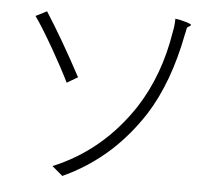

<svg xmlns="http://www.w3.org/2000/svg" viewBox="-51 -757 878 813"><g transform="rotate(5 388.0 -350.5)"><path d="M243 2 198 -36Q406 -122 536 -320Q627 -462 656 -647Q662 -675 662 -703Q685 -700 708 -693Q731 -686 730 -682.5Q729 -679 724 -676Q715 -673 713 -665Q712 -659 710 -649Q708 -643 708 -641Q668 -433 580 -294Q520 -201 443 -130Q353 -48 243 2ZM227 -393Q197 -454 153 -531Q100 -623 71 -663L118 -687Q191 -573 273 -420Z"/></g></svg>

Font: GenSekiGothic TW L
Style: Regular
Weight: 300
Version: Version 1.501;PS 1;hotconv 16.6.51;makeotf.lib2.5.65220